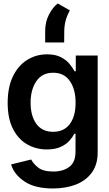

<svg xmlns="http://www.w3.org/2000/svg" viewBox="-20 -864 627 1100"><path d="M283.7 215.8Q179.7 215.8 120.1 175.5Q60.5 135.3 43.5 78.1L158.7 49.8Q170.4 73.7 199 96.2Q227.5 118.7 286.1 118.7Q340.8 118.7 376.7 92.3Q412.6 65.9 412.6 5.4V-97.7H405.3Q396 -78.1 377 -57.1Q357.9 -36.1 326.7 -22Q295.4 -7.8 248.5 -7.8Q186 -7.8 135 -37.4Q84 -66.9 54 -126.2Q23.9 -185.5 23.9 -274.4Q23.9 -364.3 54 -426.3Q84 -488.3 135.3 -520.5Q186.5 -552.7 249.5 -552.7Q297.4 -552.7 328.6 -536.6Q359.9 -520.5 378.4 -497.8Q397 -475.1 407.2 -455.6H414.1V-545.9H539.6V8.8Q539.6 78.6 506.3 124.5Q473.1 170.4 415.3 193.1Q357.4 215.8 283.7 215.8ZM284.7 -108.9Q346.2 -108.9 379.6 -153.1Q413.1 -197.3 413.1 -275.4Q413.1 -352.5 380.1 -399.9Q347.2 -447.3 284.7 -447.3Q220.7 -447.3 188 -398.4Q155.3 -349.6 155.3 -275.4Q155.3 -200.2 188.2 -154.5Q221.2 -108.9 284.7 -108.9ZM238.8 -620.6V-686.5Q238.8 -738.8 261 -781.2Q283.2 -823.7 311 -844.2L380.4 -804.2Q366.2 -780.3 357.2 -749.8Q348.1 -719.2 348.1 -681.6L347.7 -620.6Z"/></svg>

Font: Inter Tight SemiBold
Style: Regular
Weight: 600
Designer: Rasmus Andersson
Foundry: rsms
Version: Version 3.004; ttfautohint (v1.8.4.7-5d5b)